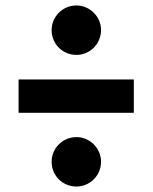

<svg xmlns="http://www.w3.org/2000/svg" viewBox="-20 -684 559 703"><path d="M260 -664C209 -664 169 -623 169 -574C169 -523 209 -483 260 -483C309 -483 350 -523 350 -574C350 -623 309 -664 260 -664ZM470 -271V-393H48V-271ZM260 -182C209 -182 169 -141 169 -92C169 -41 209 -1 260 -1C309 -1 350 -41 350 -92C350 -141 309 -182 260 -182Z"/></svg>

Font: Fira Sans
Style: Bold
Weight: 700
Designer: Carrois Corporate & Edenspiekermann AG
Foundry: Carrois Corporate GbR & Edenspiekermann AG
Version: Version 4.203